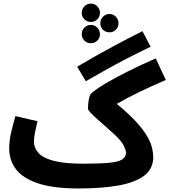

<svg xmlns="http://www.w3.org/2000/svg" viewBox="-20 -1044 957 1085"><path d="M424 21 450 -119Q544 -119 596.5 -124Q649 -129 670.5 -143Q692 -157 692 -182Q692 -194 679.5 -220.5Q667 -247 626 -285Q604 -305 578.5 -327.5Q553 -350 530 -370.5Q507 -391 492 -407Q477 -423 477 -430Q477 -453 481.5 -480.5Q486 -508 498 -518Q521 -539 572.5 -570Q624 -601 697.5 -638Q771 -675 860 -714L917 -592Q833 -556 763 -522Q693 -488 640 -457Q709 -400 750.5 -354.5Q792 -309 812.5 -272.5Q833 -236 839.5 -207Q846 -178 846 -156Q846 -91 795.5 -52Q745 -13 650.5 4Q556 21 424 21ZM424 21Q281 21 194.5 -8Q108 -37 70 -88Q32 -139 32 -204Q32 -251 44 -300.5Q56 -350 67 -388L192 -359Q185 -331 178.5 -299.5Q172 -268 172 -244Q172 -207 198.5 -178.5Q225 -150 286 -134.5Q347 -119 450 -119L470 -11ZM465 -585 416 -667Q465 -696 517 -725.5Q569 -755 633.5 -789.5Q698 -824 785 -868L831 -780Q742 -737 677.5 -703Q613 -669 562.5 -640.5Q512 -612 465 -585ZM493.7 -920.1Q472 -920.1 457 -934.8Q441.9 -949.5 441.9 -971.2Q441.9 -992.9 457 -1008.3Q472 -1023.7 493.7 -1023.7Q514.7 -1023.7 529.8 -1008.3Q544.8 -992.9 544.8 -971.2Q544.8 -949.5 529.8 -934.8Q514.7 -920.1 493.7 -920.1ZM598.7 -861.3Q577 -861.3 562 -876Q546.9 -890.7 546.9 -912.4Q546.9 -934.1 562 -949.5Q577 -964.9 598.7 -964.9Q619.7 -964.9 634.8 -949.5Q649.8 -934.1 649.8 -912.4Q649.8 -890.7 634.8 -876Q619.7 -861.3 598.7 -861.3ZM493.7 -799.7Q472 -799.7 457 -814.4Q441.9 -829.1 441.9 -850.8Q441.9 -872.5 457 -887.9Q472 -903.3 493.7 -903.3Q514.7 -903.3 529.8 -887.9Q544.8 -872.5 544.8 -850.8Q544.8 -829.1 529.8 -814.4Q514.7 -799.7 493.7 -799.7Z"/></svg>

Font: Noto IKEA Arabic
Style: Bold
Weight: 700
Designer: Monotype Design Team
Foundry: Monotype Imaging Inc.
Version: Version 1.200